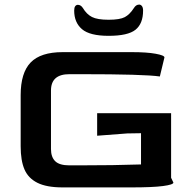

<svg xmlns="http://www.w3.org/2000/svg" viewBox="-20 -816 835 836"><path d="M70 -179V-402Q70 -499 113.5 -544Q157 -589 253 -589H554Q619 -589 657.5 -582Q696 -575 696 -566L676 -483Q608 -493 333 -493H282Q202 -493 202 -422V-167Q202 -132 220.5 -114Q239 -96 282 -96H323Q480 -96 594 -100V-236L534 -235L403 -225V-323H725V-42L735 -21Q735 -12 690 -6Q645 0 551 0H253Q183 0 143 -20Q103 -40 86.5 -78.5Q70 -117 70 -179ZM303 -770Q303 -783 307.5 -789Q312 -795 319 -795Q332 -795 341 -781Q357 -754 380.5 -742Q404 -730 453 -730Q502 -730 523.5 -741.5Q545 -753 563 -781Q572 -796 586 -796Q593 -796 598 -789.5Q603 -783 603 -770Q603 -713 570 -686.5Q537 -660 453 -660Q371 -660 337 -689Q303 -718 303 -770Z"/></svg>

Font: Gold
Style: Regular
Weight: 400
Designer: jaiki
Version: Version 1.000